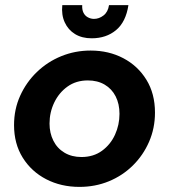

<svg xmlns="http://www.w3.org/2000/svg" viewBox="-20 -720 660 752"><path d="M291 12Q219 12 161 -18Q103 -48 69 -102.5Q35 -157 35 -230Q35 -292 59 -345Q83 -398 124.5 -438Q166 -478 220 -500Q274 -522 335 -522Q406 -522 463 -492Q520 -462 553.5 -407.5Q587 -353 587 -279Q587 -218 564 -165Q541 -112 500.5 -72Q460 -32 406.5 -10Q353 12 291 12ZM299 -105Q346 -105 379.5 -129.5Q413 -154 430.5 -192.5Q448 -231 448 -274Q448 -313 433 -342.5Q418 -372 390 -388.5Q362 -405 324 -405Q278 -405 244.5 -381Q211 -357 192.5 -318.5Q174 -280 174 -236Q174 -199 189 -169Q204 -139 232.5 -122Q261 -105 299 -105ZM339 -570Q301 -570 274 -586.5Q247 -603 233.5 -632.5Q220 -662 224 -700H302Q301 -682 307 -670Q313 -658 324.5 -652Q336 -646 348 -646Q368 -646 385.5 -659.5Q403 -673 407 -700H483Q473 -634 434.5 -602Q396 -570 339 -570Z"/></svg>

Font: MuseoModerno SemiBold
Style: Italic
Weight: 600
Italic angle: -9°
Designer: Pablo Cosgaya, Héctor Gatti, Marcela Romero, and the Authors of The MuseoModerno Project.
Foundry: Omnibus-Type Team
Version: Version 1.003